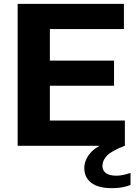

<svg xmlns="http://www.w3.org/2000/svg" viewBox="-20 -760 712 1001"><path d="M72 0V-740H626V-608.5H240V-444H574.5V-313H240V-131.5H631V0ZM564.5 221Q491.5 221 455.5 192.8Q419.5 164.5 419.5 117Q419.5 71 456 32.2Q492.5 -6.5 588 -35L631 0Q563 25.5 538.5 50.8Q514 76 514 104.5Q514 128.5 531.8 142.2Q549.5 156 587.5 156Q602.5 156 620.2 152.5Q638 149 660.5 141.5V204.5Q639 212.5 615.8 216.8Q592.5 221 564.5 221Z"/></svg>

Font: Encode Sans SmExp
Style: Bold
Weight: 700
Width: 6
Designer: Multiple Designers
Foundry: Impallari Type
Version: Version 3.002; ttfautohint (v1.8.3) -l 8 -r 50 -G 200 -x 14 